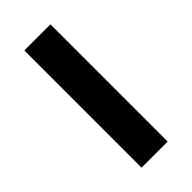

<svg xmlns="http://www.w3.org/2000/svg" viewBox="-181 -586 629 629"><g transform="rotate(-45 133.5 -271.5)"><path d="M194 0H73V-543H194Z"/></g></svg>

Font: Noto Sans Arabic UI SmCn SmBd
Style: Regular
Weight: 600
Width: 4
Designer: Monotype Design Team, Nadine Chahine and Nizar Qandah
Foundry: Monotype Imaging Inc.
Version: Version 2.010; ttfautohint (v1.8.4.7-5d5b)